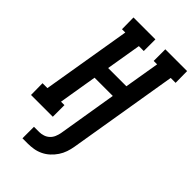

<svg xmlns="http://www.w3.org/2000/svg" viewBox="-313 -816 1109 1109"><g transform="rotate(45 242.0 -261.5)"><path d="M157 212H114V118H157Q173 118 190 112.5Q207 107 220 95Q233 83 240 66.5Q247 50 250 34L310 -330H161L122 -95H150V0H-28L-29 -95H11L102 -640H75L74 -735H253V-640H213L177 -425H326L362 -640H334V-735H512L513 -640H473L361 34Q357 58 349 81.5Q341 105 327 126Q313 147 294 164.5Q275 182 252 193Q229 204 205 208Q181 212 157 212Z"/></g></svg>

Font: Iosevka QP
Style: Bold Italic
Weight: 700
Italic angle: -9°
Designer: Belleve Invis
Foundry: Belleve Invis
Version: Version 20.0.0; ttfautohint (v1.8.4)